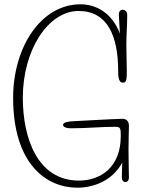

<svg xmlns="http://www.w3.org/2000/svg" viewBox="-20 -858 675 892"><path d="M516 -269C541 -269 541 -260 541 -225C541 -80 446 -19 347 -19C155 -19 86 -215 86 -404C86 -626 204 -807 345 -807C479 -807 529 -692 529 -527C529 -508 529 -474 551 -474C569 -474 569 -493 569 -530C569 -564 567 -614 567 -648C567 -702 571 -735 571 -790C571 -806 559 -813 549 -813C540 -813 532 -804 532 -791L537 -702C500 -799 426 -838 354 -838C169 -838 41 -637 41 -404C41 -94 197 14 339 14C416 14 503 -19 548 -103C548 -94 546 -56 546 -34C546 -21 553 -12 563 -12C570 -12 579 -19 579 -33C579 -57 577 -105 577 -164C577 -212 579 -250 579 -273C579 -297 565 -306 549 -306C477 -304 406 -299 324 -295C301 -294 273 -291 273 -278C273 -270 283 -262 311 -262C383 -262 450 -269 516 -269Z"/></svg>

Font: Life Savers
Style: Regular
Weight: 400
Designer: Pablo Impallari, Rodrigo Fuenzalida, Brenda Gallo
Foundry: Pablo Impallari, Rodrigo Fuenzalida, Brenda Gallo
Version: Version 3.000